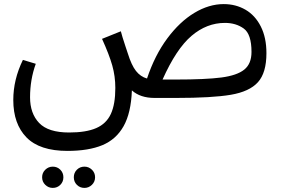

<svg xmlns="http://www.w3.org/2000/svg" viewBox="-20 -479 1378 939"><path d="M1283 -219Q1283 -123 1241.5 -77Q1200 -31 1109 -15.5Q1018 0 840 0H736Q666 0 625 -37Q621 73 584.5 138Q548 203 480.5 231Q413 259 310 259Q174 259 109.5 193Q45 127 45 10Q45 -90 92 -186L155 -167Q127 -90 127 -3Q127 76 171.5 122.5Q216 169 318 169Q401 169 450.5 147.5Q500 126 522 78.5Q544 31 544 -49Q544 -106 529 -159Q514 -212 479 -289L571 -326Q577 -302 593 -254L605 -218Q623 -160 645 -132Q667 -104 699 -95Q737 -209 798 -291Q859 -373 930.5 -416Q1002 -459 1074 -459Q1133 -459 1180.5 -431.5Q1228 -404 1255.5 -349.5Q1283 -295 1283 -219ZM1210 -225Q1210 -312 1172 -339.5Q1134 -367 1080 -367Q991 -367 916.5 -303.5Q842 -240 775 -90H840Q986 -90 1062.5 -100Q1139 -110 1174.5 -138.5Q1210 -167 1210 -225ZM186 388Q186 366 201.5 351Q217 336 238 336Q260 336 275 351Q290 366 290 388Q290 410 275 425Q260 440 238 440Q217 440 201.5 425Q186 410 186 388ZM341 388Q341 366 356 351Q371 336 393 336Q414 336 429.5 351Q445 366 445 388Q445 410 429.5 425Q414 440 393 440Q371 440 356 425Q341 410 341 388Z"/></svg>

Font: FiraGO
Style: Regular
Weight: 400
Designer: bBox Type
Foundry: bBox Type GmbH
Version: Version 1.001;April 20, 2020;FontCreator 12.0.0.2555 64-bit